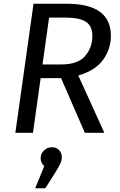

<svg xmlns="http://www.w3.org/2000/svg" viewBox="-20 -709 639 1025"><path d="M398 -306 537 0H433L306 -292H197L156 0H62L159 -689H336Q572 -689 572 -518Q572 -448 530.5 -390Q489 -332 398 -306ZM207 -365H308Q396 -365 434.5 -410Q473 -455 473 -517Q473 -570 439 -592.5Q405 -615 331 -615H242ZM310 129Q310 146 302.5 163Q295 180 274 214L222 296H168L216 178Q197 159 197 136Q197 111 215 94Q233 77 258 77Q282 77 296 93Q310 109 310 129Z"/></svg>

Font: Fira Sans
Style: Italic
Weight: 400
Italic angle: -8°
Designer: bBox Type GmbH & Carrois Corporate GbR & Edenspiekermann AG
Foundry: bBox Type GmbH & Carrois Corporate GbR & Edenspiekermann AG
Version: Version 4.301